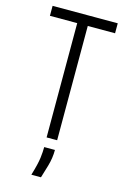

<svg xmlns="http://www.w3.org/2000/svg" viewBox="-130 -720 650 985"><g transform="rotate(15 195.0 -227.5)"><path d="M167 0V-607H22V-660H368V-607H223V0ZM141 205Q160 142 164 109Q168 76 168 51H225Q225 94 212.5 137Q200 180 192 205Z"/></g></svg>

Font: Bricolage Grotesque 10pt Condensed ExtraLight
Style: Regular
Weight: 200
Width: 3
Designer: Mathieu Triay
Foundry: Atelier Triay
Version: Version 1.000; ttfautohint (v1.8.4.7-5d5b);gftools[0.9.32]